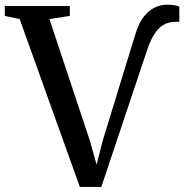

<svg xmlns="http://www.w3.org/2000/svg" viewBox="-38 -768 766 796"><path d="M293 7 43.5 -689 -18 -702V-743H251.5V-702L167 -689L334 -186.5L362.5 -85.5L388 -185.5L523.5 -627Q538 -674 559.2 -700.2Q580.5 -726.5 605 -737.5Q629.5 -748.5 653.5 -748.5Q675.5 -748.5 687.8 -745.8Q700 -743 705.5 -741V-676.5Q705 -677.5 701.5 -677.5Q698 -677.5 689.5 -677.5Q667.5 -677.5 647 -668.8Q626.5 -660 607.8 -635Q589 -610 572.5 -562L382 7Z"/></svg>

Font: Merriweather 60pt Medium
Style: Regular
Weight: 500
Version: Version 2.100